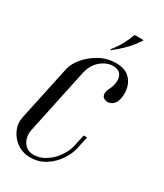

<svg xmlns="http://www.w3.org/2000/svg" viewBox="-177 -704 664 777"><g transform="rotate(30 155.0 -315.5)"><path d="M164.2 -535H159.2Q181 -563.1 193.8 -586.4Q206.5 -609.8 215.9 -635.9H258.1Q238.8 -604.2 215.3 -580.4Q191.9 -556.5 164.2 -535ZM45.1 -379.2Q50.5 -404 73.6 -432.1Q96.6 -460.2 131.7 -480Q166.8 -499.8 209 -499.8Q248.4 -499.8 269.1 -481.2Q289.8 -462.8 295.8 -436.9Q301.9 -411 296.8 -386.8Q292.5 -365.4 280.8 -355.7Q269.1 -346 256 -346Q245.2 -346 237.3 -351.8Q229.4 -357.5 228.7 -369.8Q228 -382 238.9 -401.6Q247.5 -421.4 247.9 -440.1Q248.2 -458.9 237.7 -471.3Q227.1 -483.8 203.9 -483.8Q173.8 -483.8 146.4 -460.4Q119.1 -437 110.4 -395.6L46.9 -96.2Q41.9 -74 47.6 -54.5Q53.2 -35 67.2 -23.1Q81.1 -11.2 102.4 -11.2Q133.4 -11.2 159.9 -28.8Q186.4 -46.2 204.4 -72.2Q222.5 -98.2 228.2 -123.1L240.6 -180.4H256.6L243.6 -120.6Q237.9 -94.2 218.1 -64.7Q198.4 -35.1 167.4 -15.2Q136.4 4.8 97.8 4.8Q61.2 4.8 34.7 -14.1Q8.1 -33 -4.3 -61.9Q-16.8 -90.9 -9.9 -122Z"/></g></svg>

Font: Emberly Black
Style: Italic
Weight: 900
Italic angle: -12°
Designer: Rajesh Rajput
Foundry: Rajesh Rajput
Version: Version 1.000